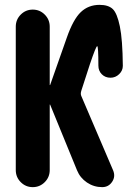

<svg xmlns="http://www.w3.org/2000/svg" viewBox="-20 -770 540 790"><path d="M389.6 -750Q425.8 -750 443.8 -732.9Q461.9 -715.8 473.1 -661.6Q484.4 -607.4 485.4 -499Q485.4 -479.5 470.2 -464.8Q455.1 -450.2 434.6 -450.2Q413.1 -450.2 398.9 -464.4Q384.8 -478.5 384.8 -500Q384.8 -580.1 379.9 -580.1Q375 -580.1 349.6 -504.9L314.5 -396.5Q310.5 -383.8 314.5 -375L445.3 -69.3Q456.1 -43.9 441.4 -22Q426.8 0 400.4 0Q366.2 0 337.9 -19Q309.6 -38.1 296.9 -69.3L186.5 -338.9Q186.5 -339.8 185.5 -339.8Q184.6 -339.8 184.6 -338.9V-70.3Q184.6 -41 164.1 -20.5Q143.6 0 114.7 0Q85.9 0 65.4 -20.5Q44.9 -41 44.9 -70.3V-660.2Q44.9 -689.5 65.4 -710Q85.9 -730.5 114.7 -730.5Q143.6 -730.5 164.1 -710Q184.6 -689.5 184.6 -660.2V-420.9Q184.6 -419.9 185.5 -419.9Q186.5 -419.9 186.5 -420.9L254.9 -615.2Q281.2 -690.4 312.5 -720.2Q343.8 -750 389.6 -750Z"/></svg>

Font: Rounded-X Mgen+ 2m bold
Style: Bold
Weight: 700
Designer: [Source Han Sans]
Ryoko NISHIZUKA  (kana & ideographs); Paul D. Hunt (Latin, Greek & Cyrillic); Wenlong ZHANG  (bopomofo
Version: Version 1.059.20150602